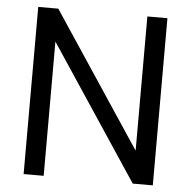

<svg xmlns="http://www.w3.org/2000/svg" viewBox="-51 -751 796 801"><g transform="rotate(5 347.0 -350.0)"><path d="M77 0V-700H161L534 -138V-700H618V0H534L161 -562V0Z"/></g></svg>

Font: DM Sans 10pt
Style: Regular
Weight: 400
Version: Version 4.004;gftools[0.9.30]